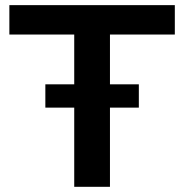

<svg xmlns="http://www.w3.org/2000/svg" viewBox="-20 -720 710 740"><path d="M154.8 -305.2V-395H266.1V-586.9H16.1V-700.2H653.8V-586.9H403.8V-395H515.1V-305.2H403.8V0H266.1V-305.2Z"/></svg>

Font: Uncut Sans
Style: Bold
Weight: 700
Designer: Kasper Nordkvist
Foundry: UNCUT.wtf
Version: Version 1.304;Glyphs 3.2 (3246)